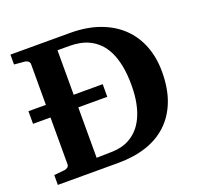

<svg xmlns="http://www.w3.org/2000/svg" viewBox="-119 -800 961 929"><g transform="rotate(-20 362.0 -335.5)"><path d="M14.2 -383.8H104V-592.8Q104 -602.5 96.9 -608.4Q89.8 -614.3 81.1 -615.2L25.9 -620.1V-670.9H332Q417.5 -670.9 483.6 -647Q549.8 -623 595 -579.8Q640.1 -536.6 663.6 -476.3Q687 -416 687 -342.8Q687 -256.8 662.4 -192.6Q637.7 -128.4 592 -85.4Q546.4 -42.5 481.9 -21.2Q417.5 0 337.9 0H25.9V-50.8L81.1 -56.2Q89.8 -57.1 96.9 -62.7Q104 -68.4 104 -78.1V-318.8H14.2ZM525.9 -332Q525.9 -389.6 517.1 -432.9Q508.3 -476.1 492.9 -507.1Q477.5 -538.1 456.5 -558.6Q435.5 -579.1 411.6 -591.1Q387.7 -603 361.8 -607.9Q335.9 -612.8 310.1 -612.8H247.1V-383.8H396.5V-318.8H247.1V-59.1L330.1 -61Q351.6 -61.5 374.5 -66.9Q397.5 -72.3 419.2 -84.5Q440.9 -96.7 460.2 -116.9Q479.5 -137.2 494.1 -167.2Q508.8 -197.3 517.3 -238Q525.9 -278.8 525.9 -332Z"/></g></svg>

Font: Charis SIL
Style: Bold
Weight: 700
Foundry: SIL International
Version: Version 4.112